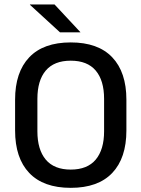

<svg xmlns="http://www.w3.org/2000/svg" viewBox="-20 -846 647 878"><path d="M303.5 13Q178.5 13 113.8 -55Q49 -123 49 -249.5V-390Q49 -516 113.8 -584Q178.5 -652 303.5 -652Q428.5 -652 493.2 -584Q558 -516 558 -390V-249.5Q558 -123 493.2 -55Q428.5 13 303.5 13ZM303.5 -70.5Q379.5 -70.5 417.8 -116.2Q456 -162 456 -245.5V-394Q456 -478 417.8 -523.2Q379.5 -568.5 303.5 -568.5Q227.5 -568.5 189.2 -523.2Q151 -478 151 -394V-245.5Q151 -162 189.2 -116.2Q227.5 -70.5 303.5 -70.5ZM229.5 -825.5 347.5 -699V-698H254.5L117 -824V-825.5Z"/></svg>

Font: Anek Bangla Medium
Style: Regular
Weight: 500
Designer: Sulekha Rajkumar (Bangla), Yesha Goshar (Latin)
Foundry: Ek Type
Version: Version 1.003